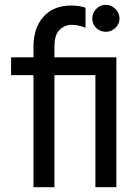

<svg xmlns="http://www.w3.org/2000/svg" viewBox="-20 -772 571 797"><path d="M463 5H376V-460H206V5H119V-460H26V-534H119V-579Q119 -655 160 -702Q201 -749 276 -749Q308 -749 335 -740V-657Q304 -669 277 -669Q249 -669 227.5 -648.5Q206 -628 206 -578V-534H463ZM419 -640Q396 -640 379.5 -656Q363 -672 363 -695Q363 -718 379.5 -735Q396 -752 419 -752Q442 -752 459 -735Q476 -718 476 -695Q476 -672 459 -656Q442 -640 419 -640Z"/></svg>

Font: LXGW 975 Gothic SC
Style: Regular
Weight: 400
Version: Version 2.01;February 25, 2021